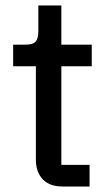

<svg xmlns="http://www.w3.org/2000/svg" viewBox="-20 -681 397 701"><path d="M209 0Q161 0 136 -26.5Q111 -53 111 -98V-439H28V-518H74Q100 -518 110 -529Q120 -540 120 -566V-661H204V-518H315V-439H204V-79H307V0Z"/></svg>

Font: IBM Plex Sans Devanagari Text
Style: Regular
Weight: 450
Designer: Mike Abbink, Paul van der Laan, Pieter van Rosmalen, Erin McLaughlin
Foundry: Bold Monday
Version: Version 1.1